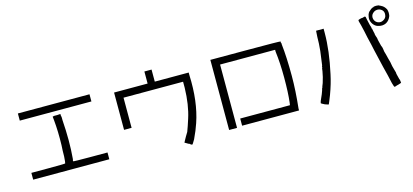

<svg xmlns="http://www.w3.org/2000/svg" viewBox="-69 -1336 4137 1922"><g transform="rotate(-15 2000.0 -375.5)"><path d="M488.3 -578.1H496.1H507.8Q539.1 -582 539.1 -578.1V-562.5Q543 -550.8 543 -539.1V-515.6Q558.6 -296.9 543 -117.2Q543 -109.4 539.1 -97.7Q539.1 -93.8 539.1 -89.8Q539.1 -85.9 714.8 -85.9H894.5V-50.8V-15.6H105.5V-85.9H281.2Q457 -85.9 457 -89.8Q460.9 -97.7 464.8 -160.2Q464.8 -218.8 468.8 -277.3Q472.7 -418 460.9 -539.1L457 -574.2L472.7 -578.1Q476.6 -578.1 488.3 -578.1ZM128.9 -695.3H871.1V-621.1H128.9Z M1460.9 -773.4H1535.2V-648.4H1886.7V-621.1Q1898.4 -347.7 1828.1 -140.6Q1804.7 -70.3 1765.6 11.7Q1738.3 62.5 1730.5 58.6Q1730.5 54.7 1718.8 50.8L1710.9 43L1699.2 39.1Q1668 19.5 1664.1 19.5Q1664.1 15.6 1695.3 -39.1Q1699.2 -43 1718.8 -78.1Q1738.3 -128.9 1761.7 -203.1Q1804.7 -335.9 1808.6 -511.7V-574.2H1191.4V-261.7H1113.3V-648.4H1460.9Z M2128.9 -714.8H2492.2Q2855.5 -714.8 2855.5 -710.9Q2855.5 -710.9 2855.5 -699.2L2859.4 -691.4V-679.7Q2875 -543 2875 -347.7Q2875 -199.2 2855.5 -15.6V3.9H2265.6V-70.3H2781.2L2785.2 -97.7Q2796.9 -195.3 2796.9 -351.6Q2796.9 -503.9 2781.2 -625V-644.5H2210.9V11.7H2128.9Z M3226.6 -722.7H3304.7V-679.7Q3304.7 -496.1 3253.9 -265.6Q3234.4 -171.9 3195.3 -66.4Q3183.6 -35.2 3171.9 -7.8Q3160.2 23.4 3156.2 23.4Q3156.2 23.4 3121.1 11.7Q3089.8 -3.9 3085.9 -7.8Q3082 -7.8 3089.8 -31.2Q3097.7 -50.8 3117.2 -93.8Q3132.8 -132.8 3136.7 -152.3L3140.6 -156.2V-160.2Q3144.5 -168 3144.5 -171.9Q3152.3 -183.6 3171.9 -257.8Q3187.5 -328.1 3187.5 -343.8Q3191.4 -347.7 3191.4 -355.5V-363.3L3195.3 -371.1Q3203.1 -421.9 3214.8 -515.6Q3222.7 -593.8 3222.7 -660.2ZM3742.2 -726.6Q3742.2 -718.8 3761.7 -636.7Q3765.6 -621.1 3769.5 -613.3V-601.6L3773.4 -597.7Q3777.3 -578.1 3781.2 -558.6Q3785.2 -550.8 3785.2 -535.2L3789.1 -519.5Q3800.8 -492.2 3800.8 -472.7Q3804.7 -460.9 3816.4 -410.2L3824.2 -390.6L3828.1 -371.1Q3832 -351.6 3832 -343.8Q3839.8 -320.3 3851.6 -269.5L3863.3 -226.6Q3867.2 -203.1 3871.1 -183.6Q3875 -168 3882.8 -140.6L3890.6 -113.3Q3890.6 -97.7 3894.5 -85.9L3898.4 -70.3L3902.3 -54.7Q3906.2 -35.2 3910.2 -31.2Q3914.1 -3.9 3914.1 0Q3910.2 3.9 3882.8 11.7L3867.2 15.6Q3863.3 15.6 3855.5 19.5Q3843.8 23.4 3843.8 23.4Q3835.9 27.3 3824.2 -19.5Q3816.4 -54.7 3804.7 -105.5L3793 -152.3L3781.2 -199.2Q3753.9 -316.4 3738.3 -382.8Q3726.6 -441.4 3707 -519.5L3691.4 -593.8L3675.8 -660.2Q3660.2 -710.9 3664.1 -714.8Q3664.1 -718.8 3695.3 -726.6H3707L3718.8 -730.5H3722.7H3726.6Q3730.5 -734.4 3730.5 -734.4Q3738.3 -734.4 3742.2 -726.6ZM3871.1 -808.6Q3898.4 -808.6 3906.2 -800.8Q3906.2 -800.8 3914.1 -796.9H3918L3921.9 -793Q3949.2 -781.2 3968.8 -746.1Q3980.5 -714.8 3972.7 -675.8Q3957 -632.8 3921.9 -613.3Q3882.8 -593.8 3835.9 -609.4Q3808.6 -617.2 3789.1 -644.5Q3769.5 -671.9 3769.5 -703.1Q3769.5 -714.8 3773.4 -730.5Q3777.3 -750 3781.2 -753.9Q3785.2 -761.7 3785.2 -761.7Q3785.2 -765.6 3804.7 -781.2Q3820.3 -796.9 3828.1 -796.9L3832 -800.8H3835.9H3839.8Q3843.8 -808.6 3871.1 -808.6ZM3824.2 -746.1Q3800.8 -722.7 3808.6 -687.5Q3820.3 -648.4 3859.4 -640.6Q3882.8 -636.7 3902.3 -648.4Q3925.8 -660.2 3933.6 -683.6Q3949.2 -746.1 3890.6 -765.6Q3851.6 -773.4 3824.2 -746.1Z"/></g></svg>

Font: 和音 by 宁静之雨，公众号njzyshare
Style: Regular
Weight: 400
Designer: Steve Matteson
Foundry: Ascender Corporation
Version: Version 6.00;June 8, 2018;FontCreator 11.0.0.2388 32-bit